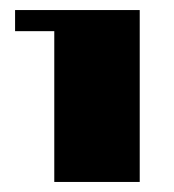

<svg xmlns="http://www.w3.org/2000/svg" viewBox="-20 -642 347 382"><path d="M258 -622V-280H88V-580H10V-622Z"/></svg>

Font: Sarpanch Black
Style: Regular
Weight: 900
Designer: Manushi Parikh (Devanagari and Latin), Jyotish Sonowal (Devanagari)
Foundry: Indian Type Foundry
Version: Version 2.004;PS 1.0;hotconv 1.0.78;makeotf.lib2.5.61930; tt